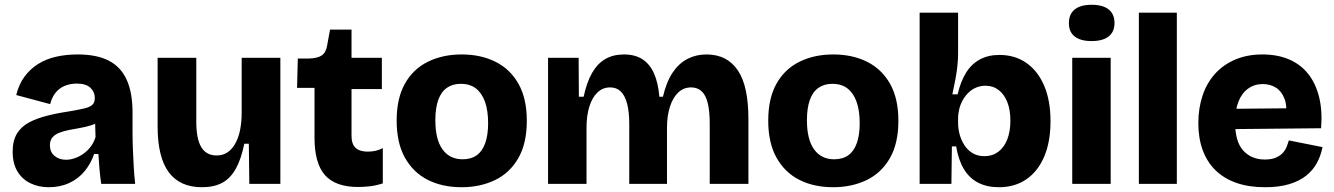

<svg xmlns="http://www.w3.org/2000/svg" viewBox="-20 -770 5588 804"><path d="M184 14Q141 14 106.5 -3Q72 -20 52.5 -53Q33 -86 33 -135Q33 -181 51 -210.5Q69 -240 102 -257.5Q135 -275 181.5 -286.5Q228 -298 284 -306Q317 -312 337 -317Q357 -322 367 -331.5Q377 -341 377 -359Q377 -385 358.5 -402.5Q340 -420 301 -420Q274 -420 251 -410.5Q228 -401 212.5 -381.5Q197 -362 190 -334L48 -372Q59 -417 82.5 -449Q106 -481 139.5 -502Q173 -523 215 -532.5Q257 -542 305 -542Q385 -542 435.5 -516Q486 -490 510.5 -436Q535 -382 535 -299V-216Q535 -181 536.5 -144.5Q538 -108 540 -72Q542 -36 546 0H404Q400 -25 397 -57.5Q394 -90 392 -125H374Q361 -86 335 -54Q309 -22 270.5 -4Q232 14 184 14ZM257 -101Q274 -101 293 -107.5Q312 -114 329 -126Q346 -138 359.5 -155.5Q373 -173 380 -196L378 -268L400 -264Q383 -252 360.5 -245Q338 -238 314.5 -234Q291 -230 268.5 -225.5Q246 -221 228 -214Q210 -207 199.5 -194.5Q189 -182 189 -161Q189 -134 208 -117.5Q227 -101 257 -101Z M826 14Q733 14 686.5 -49Q640 -112 640 -241V-528H802V-260Q802 -188 823 -153.5Q844 -119 887 -119Q913 -119 932.5 -132Q952 -145 965.5 -169.5Q979 -194 985.5 -226.5Q992 -259 992 -298V-528H1154V-217V0H1024L1022 -168H1003Q990 -104 967.5 -63.5Q945 -23 910.5 -4.5Q876 14 826 14Z M1479 13Q1385 13 1341 -36.5Q1297 -86 1297 -193V-402H1224L1227 -525H1274Q1310 -526 1327.5 -538Q1345 -550 1350 -580L1362 -646H1452V-528H1579V-397H1452V-201Q1452 -167 1469 -151Q1486 -135 1520 -135Q1538 -135 1554.5 -139Q1571 -143 1583 -150V-2Q1551 8 1525 10.5Q1499 13 1479 13Z M1913 14Q1832 14 1771 -17Q1710 -48 1675.5 -110Q1641 -172 1641 -265Q1641 -358 1675.5 -419.5Q1710 -481 1772 -511.5Q1834 -542 1913 -542Q1994 -542 2055.5 -511Q2117 -480 2151.5 -418.5Q2186 -357 2186 -264Q2186 -169 2150 -107Q2114 -45 2052 -15.5Q1990 14 1913 14ZM1917 -103Q1953 -103 1976.5 -120Q2000 -137 2012 -171Q2024 -205 2024 -254Q2024 -307 2011 -343.5Q1998 -380 1973 -399.5Q1948 -419 1909 -419Q1875 -419 1851 -402Q1827 -385 1815 -351Q1803 -317 1803 -267Q1803 -186 1833 -144.5Q1863 -103 1917 -103Z M2275 0V-335V-528H2403L2404 -365H2424Q2437 -426 2459.5 -465Q2482 -504 2515 -523Q2548 -542 2593 -542Q2639 -542 2670 -522Q2701 -502 2718.5 -463Q2736 -424 2741 -365H2756Q2771 -428 2797 -466.5Q2823 -505 2859 -523.5Q2895 -542 2938 -542Q2982 -542 3015 -525Q3048 -508 3070.5 -474Q3093 -440 3103.5 -389Q3114 -338 3114 -271V0H2952V-252Q2952 -303 2944 -337Q2936 -371 2918.5 -387.5Q2901 -404 2874 -404Q2843 -404 2820.5 -383Q2798 -362 2785.5 -323.5Q2773 -285 2773 -234V0H2615V-250Q2615 -302 2606 -336Q2597 -370 2579.5 -387Q2562 -404 2535 -404Q2504 -404 2482 -383Q2460 -362 2448 -324Q2436 -286 2436 -234V0Z M3469 14Q3388 14 3327 -17Q3266 -48 3231.5 -110Q3197 -172 3197 -265Q3197 -358 3231.5 -419.5Q3266 -481 3328 -511.5Q3390 -542 3469 -542Q3550 -542 3611.5 -511Q3673 -480 3707.5 -418.5Q3742 -357 3742 -264Q3742 -169 3706 -107Q3670 -45 3608 -15.5Q3546 14 3469 14ZM3473 -103Q3509 -103 3532.5 -120Q3556 -137 3568 -171Q3580 -205 3580 -254Q3580 -307 3567 -343.5Q3554 -380 3529 -399.5Q3504 -419 3465 -419Q3431 -419 3407 -402Q3383 -385 3371 -351Q3359 -317 3359 -267Q3359 -186 3389 -144.5Q3419 -103 3473 -103Z M4163 14Q4113 14 4076 -5Q4039 -24 4016 -62.5Q3993 -101 3984 -157H3966L3964 0H3831V-250V-717H3992V-545Q3992 -521 3989 -493.5Q3986 -466 3980.5 -436.5Q3975 -407 3968 -375H3990Q4003 -430 4026 -466.5Q4049 -503 4084 -521.5Q4119 -540 4165 -540Q4230 -540 4278 -506.5Q4326 -473 4352.5 -411Q4379 -349 4379 -262Q4379 -176 4352.5 -114Q4326 -52 4277.5 -19Q4229 14 4163 14ZM4103 -116Q4136 -116 4160.5 -134.5Q4185 -153 4198 -186.5Q4211 -220 4211 -264Q4211 -309 4198.5 -341.5Q4186 -374 4162.5 -392.5Q4139 -411 4107 -411Q4086 -411 4068 -403.5Q4050 -396 4036 -382.5Q4022 -369 4012 -351.5Q4002 -334 3997 -314Q3992 -294 3992 -274V-255Q3992 -231 3998.5 -207Q4005 -183 4018.5 -162Q4032 -141 4053 -128.5Q4074 -116 4103 -116Z M4470 0V-528H4631V0ZM4551 -598Q4505 -598 4480.5 -617Q4456 -636 4456 -673Q4456 -711 4480.5 -730.5Q4505 -750 4551 -750Q4598 -750 4622.5 -730.5Q4647 -711 4647 -673Q4647 -637 4622.5 -617.5Q4598 -598 4551 -598Z M4749 0V-717H4908V0Z M5277 14Q5210 14 5158 -4Q5106 -22 5070.5 -56.5Q5035 -91 5016.5 -141Q4998 -191 4998 -254Q4998 -316 5015.5 -369Q5033 -422 5067.5 -460.5Q5102 -499 5152.5 -520.5Q5203 -542 5266 -542Q5330 -542 5378.5 -521Q5427 -500 5458.5 -460Q5490 -420 5504 -362.5Q5518 -305 5512 -233L5103 -229V-314L5417 -317L5364 -276Q5371 -326 5358.5 -357.5Q5346 -389 5322 -403.5Q5298 -418 5268 -418Q5233 -418 5206.5 -399Q5180 -380 5166 -344.5Q5152 -309 5152 -258Q5152 -176 5186.5 -139Q5221 -102 5276 -102Q5303 -102 5320.5 -109Q5338 -116 5349.5 -127.5Q5361 -139 5367 -153.5Q5373 -168 5377 -182L5518 -154Q5511 -118 5494.5 -87.5Q5478 -57 5449 -34Q5420 -11 5377.5 1.5Q5335 14 5277 14Z"/></svg>

Font: Bricolage Grotesque 24pt ExtraBold
Style: Regular
Weight: 800
Designer: Mathieu Triay
Foundry: Atelier Triay
Version: Version 1.001;gftools[0.9.33.dev8+g029e19f]